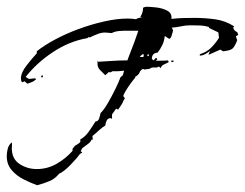

<svg xmlns="http://www.w3.org/2000/svg" viewBox="-33 -480 726 569"><path d="M77 69Q58 62 37 51.5Q16 41 1.5 24Q-13 7 -13 -17Q-13 -28 -10 -39.5Q-7 -51 2 -58Q3 -54 2.5 -50Q2 -46 2 -41Q2 -9 25 6Q48 21 76 21Q108 21 135.5 5Q163 -11 182 -33V-40H183L189 -48Q199 -53 205 -59V-67Q219 -74 230.5 -90.5Q242 -107 250 -120Q258 -120 261 -129.5Q264 -139 265 -145Q274 -153 286 -173.5Q298 -194 309 -216.5Q320 -239 324 -251L331 -257Q340 -291 353 -323.5Q366 -356 377 -389H342Q331 -389 319.5 -388Q308 -387 298 -382L286 -383Q272 -385 258.5 -380Q245 -375 233 -369L229 -370L226 -367Q173 -358 124.5 -326Q76 -294 43 -252L53 -246L71 -248L74 -245Q69 -240 62 -237Q55 -234 48 -232L40 -239L32 -236Q29 -242 29 -247Q29 -265 46.5 -287Q64 -309 76 -322V-328Q97 -345 129.5 -362.5Q162 -380 200 -394Q238 -408 276 -416.5Q314 -425 345 -425Q352 -425 358 -424.5Q364 -424 370 -423Q374 -426 379 -427Q384 -428 388 -429L383 -430Q391 -443 391 -457Q393 -458 395.5 -459Q398 -460 400 -460Q411 -460 429.5 -458Q448 -456 462.5 -448.5Q477 -441 475 -424Q492 -426 509 -426.5Q526 -427 543 -427Q573 -427 603.5 -423Q634 -419 661 -402L658 -398Q661 -388 670 -385L673 -377L666 -372L670 -361Q663 -342 656 -336Q649 -330 628 -328L620 -333L586 -318L585 -319L589 -328V-329Q583 -324 576 -320Q569 -316 561 -315L558 -317L561 -320Q580 -326 593 -339Q606 -352 616 -368L614 -384L587 -397L586 -400Q573 -404 559 -404.5Q545 -405 531 -405Q517 -405 503.5 -402Q490 -399 476 -398L480 -390Q479 -386 476 -375.5Q473 -365 468 -365L456 -373L455 -372Q454 -359 448 -346.5Q442 -334 434 -324Q417 -323 417 -305L423 -301L427 -307L431 -308L433 -305Q426 -294 418 -289Q410 -289 404.5 -283Q399 -277 391 -276Q383 -272 380.5 -265Q378 -258 367 -252L368 -250Q364 -246 355.5 -234.5Q347 -223 340 -211.5Q333 -200 332 -194H334L337 -188L334 -184Q331 -176 326.5 -169Q322 -162 317 -155L311 -158L299 -141V-128L294 -130Q286 -129 283 -122.5Q280 -116 279 -108Q269 -102 260 -93.5Q251 -85 241 -77L242 -66H238Q236 -59 226.5 -52.5Q217 -46 211 -41L206 -32L211 -28L204 -24Q195 -11 175.5 9Q156 29 142 35Q130 50 113 57Q96 64 77 69ZM381 -311H392L393 -316L392 -320Q387 -319 381 -311ZM406 -313 409 -317 407 -319H405L403 -316ZM383 -295 382 -300 378 -297ZM386 -277 389 -278 390 -283 387 -284 385 -278ZM88 -251 91 -257 94 -256V-251ZM279 -257Q272 -264 264 -272Q256 -280 256 -290V-300L258 -297Q278 -298 299 -299.5Q320 -301 339 -301L400 -300L406 -297Q414 -300 434.5 -300Q455 -300 465 -301L467 -296Q460 -292 453 -289Q446 -286 443 -278L438 -283Q433 -279 425 -280Q417 -281 410 -276L395 -274L385 -278Q370 -275 344 -271.5Q318 -268 301 -269L293 -265L290 -267ZM475 -296V-301L482 -300L480 -296Z"/></svg>

Font: Kolker Brush
Style: Regular
Weight: 400
Designer: Robert E. Leuschke
Foundry: Robert E. Leuschke
Version: Version 1.010; ttfautohint (v1.8.3)